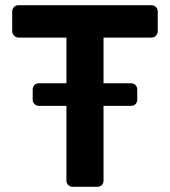

<svg xmlns="http://www.w3.org/2000/svg" viewBox="-20 -720 655 740"><path d="M260 0Q250 0 243 -7Q236 -14 236 -24V-312H130Q120 -312 113 -319Q106 -326 106 -336V-374Q106 -385 112.5 -392Q119 -399 130 -399H236V-575H52Q42 -575 34.5 -582.5Q27 -590 27 -600V-675Q27 -686 34 -693Q41 -700 52 -700H563Q574 -700 581 -693Q588 -686 588 -675V-600Q588 -590 581 -582.5Q574 -575 563 -575H379V-399H485Q496 -399 502.5 -392Q509 -385 509 -374V-336Q509 -326 502.5 -319Q496 -312 485 -312H379V-24Q379 -13 372 -6.5Q365 0 354 0Z"/></svg>

Font: Rubik AZ
Style: Regular
Weight: 500
Designer: Hubert and Fischer
Foundry: Hubert & Fischer
Version: Version 2.000